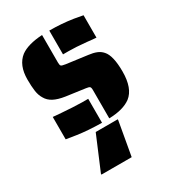

<svg xmlns="http://www.w3.org/2000/svg" viewBox="-181 -620 859 951"><g transform="rotate(-30 249.0 -144.5)"><path d="M383 -376Q321 -382 283 -382H250V-518Q321 -518 385 -508L435 -499V-371Q416 -372 383 -376ZM290 -155Q290 -170 285 -174Q280 -178 264 -180L156 -195Q116 -201 91.5 -214Q67 -227 55 -249Q43 -268 39 -295Q35 -322 35 -362Q35 -444 84 -482Q125 -512 208 -517V-360Q208 -345 212 -340.5Q216 -336 237 -333L357 -317Q383 -314 402 -306.5Q421 -299 434 -284Q463 -252 463 -161Q463 -65 414 -27Q371 5 290 7ZM108 -2 51 -11V-139Q91 -135 159 -131Q197 -129 213 -129H248V8Q168 7 108 -2ZM117 224 198 32H324V37L290 229H117Z"/></g></svg>

Font: Saira Stencil One
Style: Regular
Weight: 400
Designer: Hector Gatti with collaboration of the Omnibus-Type team
Foundry: Omnibus-Type
Version: Version 1.004